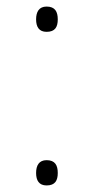

<svg xmlns="http://www.w3.org/2000/svg" viewBox="-20 -556 286 585"><path d="M122 -459C148 -459 156 -474 156 -497C156 -520 148 -536 122 -536C99 -536 90 -520 90 -497C90 -474 99 -459 122 -459ZM122 9C148 9 156 -6 156 -29C156 -52 148 -68 122 -68C99 -68 90 -52 90 -29C90 -6 99 9 122 9Z"/></svg>

Font: Noto Sans Gurmukhi UI ExtraLight
Style: Regular
Weight: 200
Designer: Jelle Bosma - Monotype Design Team
Foundry: Monotype Imaging Inc.
Version: Version 2.004